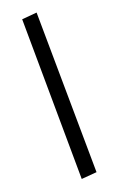

<svg xmlns="http://www.w3.org/2000/svg" viewBox="-96 -809 593 975"><g transform="rotate(-10 200.5 -322.0)"><path d="M244 114 87 -737 165 -758 324 93Z"/></g></svg>

Font: Rambla
Style: Italic
Weight: 400
Italic angle: -12°
Designer: Martin Sommaruga
Foundry: Martin Sommaruga
Version: Version 1.001